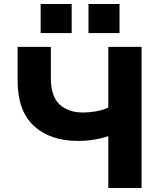

<svg xmlns="http://www.w3.org/2000/svg" viewBox="-20 -939 821 959"><path d="M521 0V-259Q504 -253 480 -247.5Q456 -242 428 -238.5Q400 -235 371 -235Q231 -235 149.5 -310Q68 -385 68 -536V-705H234V-548Q234 -458 277.5 -417.5Q321 -377 396 -377Q425 -377 459.5 -383Q494 -389 521 -402V-705H687V0ZM422 -774V-919H577V-774ZM183 -774V-919H338V-774Z"/></svg>

Font: Nunito Sans 6pt ExtraBold
Style: Regular
Weight: 800
Version: Version 3.101;gftools[0.9.27]